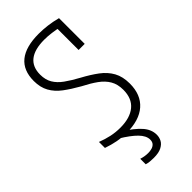

<svg xmlns="http://www.w3.org/2000/svg" viewBox="-294 -805 1088 1088"><g transform="rotate(-45 250.0 -260.5)"><path d="M225 10Q188 10 151.5 3Q115 -4 78 -17V-65Q114 -51 149 -43.5Q184 -36 221 -36Q299 -36 342 -71.5Q385 -107 385 -176Q385 -221 366.5 -252.5Q348 -284 314 -308.5Q280 -333 231 -358Q178 -388 140 -416.5Q102 -445 81.5 -482Q61 -519 61 -570Q61 -655 113.5 -697.5Q166 -740 270 -740Q304 -740 340 -735.5Q376 -731 414 -721V-515H365V-703L388 -679Q356 -686 326.5 -690Q297 -694 269 -694Q191 -694 151.5 -663Q112 -632 112 -570Q112 -529 129.5 -499.5Q147 -470 180.5 -446Q214 -422 260 -397Q314 -368 353.5 -338.5Q393 -309 414.5 -270Q436 -231 436 -175Q436 -86 381.5 -38Q327 10 225 10ZM234 219Q218 219 203.5 217.5Q189 216 176 212V168Q188 172 202 174.5Q216 177 231 177Q247 177 261 173Q275 169 284 159Q293 149 293 131Q293 100 261.5 68Q230 36 170 0L214 -15Q273 22 306 58.5Q339 95 339 138Q339 159 329.5 177Q320 195 297 207Q274 219 234 219Z"/></g></svg>

Font: M PLUS Code Latin Light
Style: Regular
Weight: 300
Designer: Coji Morishita
Foundry: UNDERFOREST DESIGN
Version: Version 1.002; ttfautohint (v1.8.3)